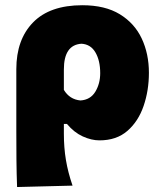

<svg xmlns="http://www.w3.org/2000/svg" viewBox="-20 -536 630 753"><path d="M47 197.5Q45 144.5 44.5 92.2Q44 40 44 -22.5V-264.5Q44 -381 109.8 -448.2Q175.5 -515.5 303 -515.5Q392 -515.5 449.8 -480.2Q507.5 -445 535.8 -385Q564 -325 564 -250.5Q564 -181 543.2 -120.5Q522.5 -60 479.8 -22.8Q437 14.5 370 14.5Q338.5 14.5 304.5 -1Q270.5 -16.5 242.5 -50H230.5V-12Q230.5 43 238.5 91.2Q246.5 139.5 264.5 192ZM295.5 -142Q334.5 -144.5 353.8 -176.2Q373 -208 373 -249Q373 -298.5 354.2 -330.5Q335.5 -362.5 299.5 -364.5Q230.5 -360 230.5 -263.5V-183.5Q253 -146 295.5 -142Z"/></svg>

Font: Commissioner Flair ExtraBold
Style: Regular
Weight: 800
Designer: Kostas Bartsokas
Foundry: Kostas Bartsokas
Version: Version 1.000; ttfautohint (v1.8.3)